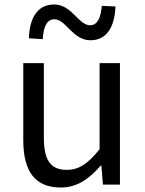

<svg xmlns="http://www.w3.org/2000/svg" viewBox="-20 -825 647 858"><path d="M251 13C325 13 379 -26 430 -85H433L440 0H516V-543H425V-158C373 -94 334 -66 278 -66C206 -66 176 -109 176 -210V-543H84V-199C84 -60 136 13 251 13ZM384 -645C461 -645 493 -711 496 -796L435 -799C431 -748 416 -712 383 -712C331 -712 301 -805 222 -805C145 -805 112 -741 109 -654L171 -650C174 -704 189 -739 223 -739C274 -739 305 -645 384 -645Z"/></svg>

Font: Source Han Sans KR
Style: Regular
Weight: 400
Designer: Ryoko NISHIZUKA 西塚涼子 (kana, bopomofo & ideographs); Paul D. Hunt (Latin, Greek & Cyrillic); Sandoll Communications 산돌커뮤니
Foundry: Adobe
Version: Version 2.004;hotconv 1.0.118;makeotfexe 2.5.65603